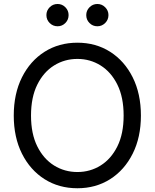

<svg xmlns="http://www.w3.org/2000/svg" viewBox="-20 -958 796 988"><path d="M378.4 10.7Q283.2 10.7 209.2 -36.1Q135.3 -83 93 -167.2Q50.8 -251.5 50.8 -363.3Q50.8 -475.6 93 -560.1Q135.3 -644.5 209.2 -691.4Q283.2 -738.3 378.4 -738.3Q473.1 -738.3 546.9 -691.4Q620.6 -644.5 662.8 -560.1Q705.1 -475.6 705.1 -363.3Q705.1 -251.5 662.8 -167.2Q620.6 -83 546.9 -36.1Q473.1 10.7 378.4 10.7ZM378.4 -72.8Q443.8 -72.8 497.8 -106.4Q551.8 -140.1 584 -204.8Q616.2 -269.5 616.2 -363.3Q616.2 -457.5 584 -522.5Q551.8 -587.4 497.8 -621.1Q443.8 -654.8 378.4 -654.8Q312.5 -654.8 258.3 -621.1Q204.1 -587.4 171.9 -522.5Q139.6 -457.5 139.6 -363.3Q139.6 -269.5 171.9 -204.8Q204.1 -140.1 258.3 -106.4Q312.5 -72.8 378.4 -72.8ZM481 -822.8Q457 -822.8 440.4 -839.6Q423.8 -856.4 423.8 -880.4Q423.8 -903.8 440.7 -920.7Q457.5 -937.5 481 -937.5Q504.4 -937.5 521.2 -920.7Q538.1 -903.8 538.1 -880.4Q538.1 -856.4 521.2 -839.6Q504.4 -822.8 481 -822.8ZM276.4 -822.8Q252.4 -822.8 235.6 -839.6Q218.8 -856.4 218.8 -880.4Q218.8 -903.8 235.6 -920.7Q252.4 -937.5 276.4 -937.5Q299.8 -937.5 316.4 -920.7Q333 -903.8 333 -880.4Q333 -856.4 316.4 -839.6Q299.8 -822.8 276.4 -822.8Z"/></svg>

Font: Inter 24pt
Style: Regular
Weight: 400
Designer: Rasmus Andersson
Foundry: rsms
Version: Version 4.001;git-66647c0bb